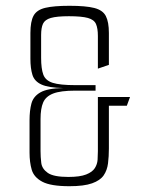

<svg xmlns="http://www.w3.org/2000/svg" viewBox="-20 -647 514 663"><path d="M220 -4Q155 -4 126 -19.5Q97 -35 89.5 -61Q82 -87 82 -120V-232Q82 -265 88.5 -289.5Q95 -314 119.5 -328Q144 -342 198 -343Q148 -344 123.5 -355Q99 -366 92 -388.5Q85 -411 85 -444V-533Q85 -573 96 -593Q107 -613 136.5 -620Q166 -627 220 -627Q276 -627 305.5 -619.5Q335 -612 345.5 -591.5Q356 -571 356 -533V-423L318 -410V-523Q318 -549 311.5 -564Q305 -579 283.5 -585Q262 -591 218 -591Q176 -591 155.5 -585Q135 -579 128.5 -565Q122 -551 122 -526V-447Q122 -410 129.5 -389.5Q137 -369 162 -361Q187 -353 240 -353H310V-334H240Q189 -334 163.5 -324Q138 -314 129 -293Q120 -272 120 -236V-125Q120 -105 122.5 -84.5Q125 -64 145 -50Q165 -36 216 -36Q256 -36 277.5 -44.5Q299 -53 307.5 -66.5Q316 -80 317 -95.5Q318 -111 318 -125V-312H429L418 -282H356V-134Q356 -107 353 -83Q350 -59 338 -41.5Q326 -24 298 -14Q270 -4 220 -4Z"/></svg>

Font: Smooch Sans Light
Style: Regular
Weight: 300
Designer: Robert E. Leuschke
Foundry: Robert E. Leuschke
Version: Version 1.010; ttfautohint (v1.8.3)